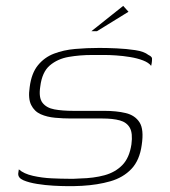

<svg xmlns="http://www.w3.org/2000/svg" viewBox="-20 -627 578 653"><path d="M44 -51Q61 -36 92 -29Q123 -22 156 -20.5Q189 -19 213 -19Q222 -19 232 -19Q242 -19 252 -20Q299 -21 335.5 -31Q372 -41 396 -65.5Q420 -90 427 -136Q432 -174 421.5 -192.5Q411 -211 387.5 -217.5Q364 -224 328 -224Q312 -224 294.5 -224Q277 -224 259 -224Q241 -224 221 -224Q195 -224 167.5 -226.5Q140 -229 118.5 -238.5Q97 -248 86 -270Q75 -292 81 -331Q87 -378 109 -405Q131 -432 163.5 -444.5Q196 -457 235.5 -460.5Q275 -464 318 -464Q344 -464 377 -462.5Q410 -461 440 -456.5Q470 -452 485 -440Q492 -437 495 -433Q498 -429 497 -423Q497 -420 496.5 -416.5Q496 -413 495.5 -409.5Q495 -406 494 -403Q486 -414 466.5 -421.5Q447 -429 422.5 -433Q398 -437 375 -438.5Q352 -440 337 -440H293Q252 -440 214 -433.5Q176 -427 149.5 -404.5Q123 -382 117 -333Q111 -295 124.5 -277.5Q138 -260 165 -255Q192 -250 229 -250Q257 -250 283.5 -250Q310 -250 334 -250Q376 -250 407.5 -242.5Q439 -235 454.5 -211Q470 -187 462 -134Q455 -82 427 -52.5Q399 -23 355.5 -10.5Q312 2 259 5Q245 6 232 6Q219 6 205 6Q189 6 161.5 4.5Q134 3 106 -1.5Q78 -6 59.5 -14Q41 -22 42 -37ZM291 -521 399 -607 417 -587 310 -521Z"/></svg>

Font: Genos Thin ExtraLight
Style: Italic
Weight: 250
Italic angle: -8°
Version: Version 1.010